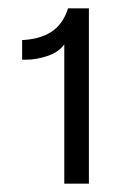

<svg xmlns="http://www.w3.org/2000/svg" viewBox="-20 -932 292 460"><path d="M134 -492V-826Q121 -807 94 -798Q67 -789 44 -789H33V-836Q76 -838 103.5 -856Q131 -874 143 -912H193V-492Z"/></svg>

Font: Firefly Display
Style: Regular
Weight: 400
Designer: Colophon Foundry, Jonny Pinhorn
Foundry: Colophon Foundry
Version: Version 1.200; ttfautohint (v1.8.3)